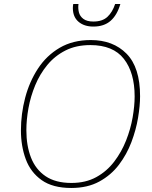

<svg xmlns="http://www.w3.org/2000/svg" viewBox="-20 -924 756 954"><path d="M334 10Q242 10 187 -29Q132 -68 108 -133Q84 -198 84 -276Q84 -358 105 -438Q126 -518 168.5 -583Q211 -648 276.5 -686.5Q342 -725 431 -725Q542 -725 609 -657Q676 -589 676 -446Q676 -399 666 -339Q656 -279 633 -218Q610 -157 571 -105.5Q532 -54 473.5 -22Q415 10 334 10ZM335 -15Q406 -15 458.5 -44Q511 -73 547.5 -121Q584 -169 606.5 -226Q629 -283 639 -340.5Q649 -398 649 -445Q649 -563 595.5 -631.5Q542 -700 429 -700Q358 -700 305 -673Q252 -646 215 -601Q178 -556 155 -500.5Q132 -445 121.5 -387Q111 -329 111 -277Q111 -200 134 -141Q157 -82 206.5 -48.5Q256 -15 335 -15ZM444 -792Q398 -792 370 -816Q342 -840 342 -884Q342 -896 344 -904H370Q367 -883 372 -863Q377 -843 394.5 -830Q412 -817 444 -817Q489 -817 514 -840.5Q539 -864 552 -904H578Q562 -849 529.5 -820.5Q497 -792 444 -792Z"/></svg>

Font: Noto Sans Thin
Style: Italic
Weight: 100
Italic angle: -12°
Designer: Monotype Design Team
Foundry: Monotype Imaging Inc.
Version: Version 2.013; ttfautohint (v1.8.4.7-5d5b)